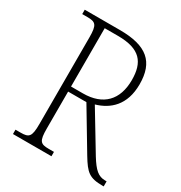

<svg xmlns="http://www.w3.org/2000/svg" viewBox="-168 -834 900 955"><g transform="rotate(30 282.0 -357.0)"><path d="M43 0H264V-25H235C186 -25 175 -35 175 -108V-320H280L417 -91C460 -20 481 0 558 0H564V-29H556C516 -29 492 -51 456 -109L322 -331C399 -353 465 -409 465 -529C465 -657 400 -714 245 -714H43V-689H72C120 -689 132 -679 132 -606V-108C132 -35 120 -25 72 -25H43ZM243 -349H175V-684H251C380 -684 421 -629 421 -528C421 -414 359 -349 243 -349Z"/></g></svg>

Font: Noto Serif Myanmar SemiCondensed ExtraLight
Style: Regular
Weight: 200
Width: 4
Designer: Ben Mitchell and the Monotype Design Team
Foundry: Monotype Imaging Inc.
Version: Version 2.106